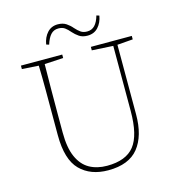

<svg xmlns="http://www.w3.org/2000/svg" viewBox="-123 -950 983 1069"><g transform="rotate(-15 368.5 -416.0)"><path d="M453 -656V-676H689V-656L599 -649V-248Q599 -124 544 -55.5Q489 13 370 13Q268 13 208 -47.5Q148 -108 148 -249V-361Q148 -434 148 -506Q148 -578 146 -650L50 -656V-676H288V-656L180 -650Q179 -578 178.5 -506.5Q178 -435 178 -361V-256Q178 -168 202 -114.5Q226 -61 269 -37Q312 -13 370 -13Q479 -13 527 -73.5Q575 -134 575 -274V-649ZM216 -753Q223 -794 246.5 -819.5Q270 -845 307 -845Q336 -845 355.5 -832Q375 -819 389 -802Q405 -784 419.5 -774Q434 -764 456 -764Q483 -764 500.5 -782.5Q518 -801 528 -837L544 -832Q537 -792 513.5 -766.5Q490 -741 452 -741Q423 -741 404 -754Q385 -767 371 -783Q356 -801 341.5 -811.5Q327 -822 304 -822Q277 -822 260 -803Q243 -784 232 -748Z"/></g></svg>

Font: Source Serif 4 ExtraLight
Style: Regular
Weight: 200
Designer: Frank Grießhammer
Foundry: Adobe
Version: Version 4.005;hotconv 1.1.0;makeotfexe 2.6.0